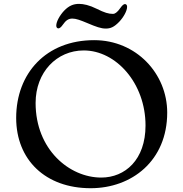

<svg xmlns="http://www.w3.org/2000/svg" viewBox="-20 -972 958 1003"><path d="M64.5 -356C64.5 -137.2 217.3 11.2 453.6 11.2C668 11.2 853.5 -131.8 853.5 -383.8C853.5 -587.4 691.9 -762.2 471.7 -762.2C220.7 -762.2 64.5 -588.9 64.5 -356ZM166 -434.1C166 -595.2 276.4 -708.5 417.5 -708.5C585.9 -708.5 740.2 -537.6 740.2 -316.4C740.2 -137.2 633.3 -44.4 508.8 -44.4C342.3 -44.4 166 -190.9 166 -434.1ZM285.2 -823.7C290 -823.7 298.3 -828.1 308.6 -843.3C322.8 -863.8 336.4 -875 357.9 -875C377.9 -875 400.9 -866.2 437 -851.1C481.9 -832 507.8 -822.8 532.2 -822.8C556.6 -822.8 575.2 -829.6 603 -858.4C625.5 -882.3 644 -915 644 -936.5C644 -946.8 638.2 -950.7 632.8 -950.7C627.9 -950.7 619.6 -946.3 609.4 -931.2C591.8 -905.3 578.6 -899.4 570.8 -899.4C546.9 -899.4 525.9 -905.8 485.8 -925.8C446.8 -945.3 416 -951.7 393.1 -951.7C363.8 -951.7 340.3 -942.4 314.9 -916C292.5 -892.1 273.9 -859.4 273.9 -837.9C273.9 -827.6 279.8 -823.7 285.2 -823.7Z"/></svg>

Font: Stoke
Style: Light
Weight: 300
Designer: Nicole Fally
Foundry: Nicole Fally
Version: Version 1.001